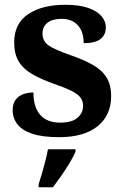

<svg xmlns="http://www.w3.org/2000/svg" viewBox="-20 -568 521 809"><path d="M229.1 10Q159.4 10 116.3 -4.3Q73.2 -18.6 53.3 -44.5Q33.4 -70.3 33.4 -103.5Q33.4 -131.7 46.1 -148.2Q58.9 -164.6 78.9 -171.5Q98.9 -178.3 120.8 -178.3Q120.8 -116.5 149.5 -83.9Q178.2 -51.3 233.4 -51.3Q283.5 -51.3 306.8 -71.9Q330.1 -92.5 330.1 -122Q330.1 -143.6 318.1 -158.1Q306.2 -172.7 279.7 -185.8Q253.2 -199 208.8 -214.2Q152 -234.3 114.4 -256.4Q76.9 -278.5 58.3 -309.9Q39.8 -341.3 39.8 -388.9Q39.8 -469.1 98.9 -508.5Q157.9 -547.9 255.1 -547.9Q315.3 -547.9 353 -534.2Q390.7 -520.6 408.4 -499Q426 -477.4 426 -453Q426 -420.8 403.2 -403.4Q380.3 -386 332.6 -386Q332.6 -435.5 307.5 -462Q282.4 -488.6 240.2 -488.6Q200.8 -488.6 179.9 -472.1Q159.1 -455.7 159.1 -426.5Q159.1 -394.3 185.3 -376.2Q211.5 -358 280.2 -334.5Q333.8 -315.9 371.4 -294.5Q409.1 -273.1 428.6 -242.1Q448.2 -211 448.2 -162.7Q448.2 -82.3 391.3 -36.2Q334.4 10 229.1 10ZM142.9 208Q149.5 187.7 157.1 161.9Q164.7 136 171.4 109.3Q178.2 82.7 182.2 61H298.3V71Q289.3 92 273.3 118.7Q257.2 145.4 238.3 172.4Q219.4 199.4 203.1 221H142.9Z"/></svg>

Font: Noto Serif Telugu
Style: Regular
Weight: 400
Designer: Jelle Bosma - Monotype Design Team
Foundry: Monotype Imaging Inc.
Version: Version 2.003